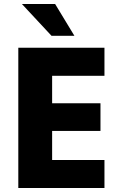

<svg xmlns="http://www.w3.org/2000/svg" viewBox="-20 -945 612 965"><path d="M72 0V-705H505V-564H242V-426H485V-287H242V-141H505V0ZM239 -765 90 -925H257L354 -765Z"/></svg>

Font: Nunito Sans 7pt Condensed Black
Style: Regular
Weight: 900
Width: 3
Designer: Vernon Adams
Foundry: Vernon Adams
Version: Version 3.101;gftools[0.9.27]